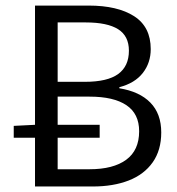

<svg xmlns="http://www.w3.org/2000/svg" viewBox="-20 -676 643 696"><path d="M564.5 -195.8Q564.5 -131.3 533.4 -87.4Q502.4 -43.5 446.5 -21.7Q390.6 0 316.4 0H106.9V-176.8H29.8V-219.7L106.9 -223.6V-655.8H301.3Q406.2 -655.8 466.3 -617.2Q526.4 -578.6 526.4 -498Q526.4 -448.2 497.6 -411.4Q468.8 -374.5 412.6 -359.9V-356Q485.8 -344.2 525.1 -304Q564.5 -263.7 564.5 -195.8ZM287.6 -379.4Q369.6 -379.4 408.4 -407.7Q447.3 -436 447.3 -492.2Q447.3 -545.4 408.2 -570.1Q369.1 -594.7 290.5 -594.7H189V-379.4ZM484.4 -200.2Q484.4 -263.7 438.2 -294.7Q392.1 -325.7 304.7 -325.7H189V-223.6H341.3V-176.8H189V-62.5H304.7Q390.6 -62.5 437.5 -96.9Q484.4 -131.3 484.4 -200.2Z"/></svg>

Font: Varta
Style: Regular
Weight: 400
Designer: Joana Correia, Viktoriya Grabowska, Eben Sorkin
Foundry: Sorkin Type
Version: Version 1.003; ttfautohint (v1.3) -l 8 -r 24 -G 200 -x 12 -H